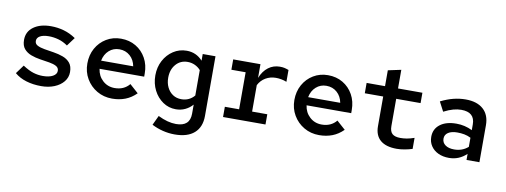

<svg xmlns="http://www.w3.org/2000/svg" viewBox="-68 -1044 4336 1644"><g transform="rotate(10 2100.0 -222.0)"><path d="M296 10Q226 10 166.5 -8Q107 -26 65 -62L120 -137Q172 -103 212.5 -90.5Q253 -78 295 -78Q350 -78 382.5 -96Q415 -114 415 -143Q415 -170 391 -183Q367 -196 329.5 -202Q292 -208 249.5 -214.5Q207 -221 169.5 -235Q132 -249 108 -277Q84 -305 84 -355Q84 -427 141.5 -468.5Q199 -510 292 -510Q350 -510 404.5 -494.5Q459 -479 509 -445L454 -371Q414 -399 372 -410.5Q330 -422 289 -422Q240 -422 212.5 -406.5Q185 -391 185 -364Q185 -338 209 -325.5Q233 -313 271.5 -306.5Q310 -300 352.5 -293.5Q395 -287 433.5 -273Q472 -259 496 -230.5Q520 -202 520 -151Q520 -104 490.5 -67.5Q461 -31 410.5 -10.5Q360 10 296 10Z M913 10Q840 10 781 -24.5Q722 -59 687.5 -118Q653 -177 653 -250Q653 -324 685.5 -382.5Q718 -441 774.5 -475Q831 -509 901 -509Q974 -509 1030.5 -475.5Q1087 -442 1119.5 -383.5Q1152 -325 1152 -250V-223H764Q772 -162 815 -122.5Q858 -83 919 -83Q1000 -83 1047 -140L1122 -73Q1079 -30 1027 -10Q975 10 913 10ZM765 -294H1044Q1034 -349 996 -383Q958 -417 903 -417Q851 -417 813.5 -383.5Q776 -350 765 -294Z M1494 219Q1441 219 1389.5 206Q1338 193 1294 170L1333 87Q1418 129 1490 129Q1611 129 1611 18V-61Q1584 -30 1547 -12.5Q1510 5 1466 5Q1404 5 1353.5 -29.5Q1303 -64 1273.5 -122Q1244 -180 1244 -251Q1244 -322 1274.5 -379.5Q1305 -437 1357 -471Q1409 -505 1473 -505Q1556 -505 1612 -443V-501H1723V18Q1723 115 1664 167Q1605 219 1494 219ZM1498 -88Q1567 -88 1611 -140V-361Q1590 -385 1560.5 -398.5Q1531 -412 1498 -412Q1435 -412 1395.5 -366.5Q1356 -321 1356 -250Q1356 -204 1374 -167Q1392 -130 1424 -109Q1456 -88 1498 -88Z M1877 0V-89H2001V-411H1877V-501H2114V-382Q2139 -444 2182.5 -476.5Q2226 -509 2282 -509Q2305 -509 2321 -505.5Q2337 -502 2359 -494V-391Q2337 -400 2312.5 -404.5Q2288 -409 2265 -409Q2216 -409 2176 -385.5Q2136 -362 2114 -319V-89H2246V0Z M2713 10Q2640 10 2581 -24.5Q2522 -59 2487.5 -118Q2453 -177 2453 -250Q2453 -324 2485.5 -382.5Q2518 -441 2574.5 -475Q2631 -509 2701 -509Q2774 -509 2830.5 -475.5Q2887 -442 2919.5 -383.5Q2952 -325 2952 -250V-223H2564Q2572 -162 2615 -122.5Q2658 -83 2719 -83Q2800 -83 2847 -140L2922 -73Q2879 -30 2827 -10Q2775 10 2713 10ZM2565 -294H2844Q2834 -349 2796 -383Q2758 -417 2703 -417Q2651 -417 2613.5 -383.5Q2576 -350 2565 -294Z M3388 10Q3294 10 3245.5 -31.5Q3197 -73 3197 -153V-411H3037V-501H3197V-639L3310 -663V-501H3522V-411H3310V-174Q3310 -127 3332.5 -107Q3355 -87 3403 -87Q3429 -87 3457.5 -91.5Q3486 -96 3523 -109V-13Q3492 -3 3456 3.5Q3420 10 3388 10Z M3842 9Q3789 9 3748.5 -10Q3708 -29 3685 -63.5Q3662 -98 3662 -143Q3662 -211 3714 -251Q3766 -291 3856 -291Q3929 -291 3994 -259V-309Q3994 -415 3876 -415Q3843 -415 3806.5 -405Q3770 -395 3725 -372L3682 -454Q3740 -483 3793 -496Q3846 -509 3898 -509Q3997 -509 4051.5 -460Q4106 -411 4106 -321V0H3994V-53Q3929 9 3842 9ZM3768 -146Q3768 -111 3796.5 -90.5Q3825 -70 3873 -70Q3944 -70 3994 -114V-193Q3967 -207 3937.5 -212.5Q3908 -218 3876 -218Q3826 -218 3797 -199Q3768 -180 3768 -146Z"/></g></svg>

Font: Red Hat Mono Medium
Style: Regular
Weight: 500
Monospace: yes
Designer: Pentagram, MCKL
Foundry: Pentagram, MCKL
Version: Version 1.023; ttfautohint (v1.8.3)